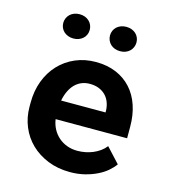

<svg xmlns="http://www.w3.org/2000/svg" viewBox="-111 -830 823 930"><g transform="rotate(15 300.0 -365.5)"><path d="M325.2 9.8Q264.2 9.8 214.4 -10.3Q164.6 -30.3 128.9 -64.7Q93.3 -99.1 74 -145.8Q54.7 -192.4 54.7 -245.6V-265.1Q54.7 -325.7 73.7 -375.7Q92.8 -425.8 127 -461.9Q161.1 -498 208 -518.1Q254.9 -538.1 310.1 -538.1Q367.2 -538.1 411.9 -519.3Q456.5 -500.5 487.5 -466.3Q518.6 -432.1 534.7 -384Q550.8 -335.9 550.8 -277.8V-220.2H192.4Q196.3 -193.4 208.3 -171.1Q220.2 -148.9 238.8 -132.8Q257.3 -116.7 281.2 -107.9Q305.2 -99.1 333.5 -99.1Q353.5 -99.1 373.3 -103Q393.1 -106.9 411.1 -114.5Q429.2 -122.1 444.8 -133.3Q460.4 -144.5 472.2 -159.7L540 -86.4Q527.3 -68.4 507.1 -51Q486.8 -33.7 459.2 -20.3Q431.6 -6.8 397.9 1.5Q364.3 9.8 325.2 9.8ZM309.1 -428.2Q286.1 -428.2 267.1 -420.2Q248 -412.1 233.6 -397Q219.2 -381.8 209.5 -360.8Q199.7 -339.8 194.8 -314H417.5V-324.7Q416.5 -346.2 409.2 -365.2Q401.9 -384.3 388.2 -398.2Q374.5 -412.1 354.7 -420.2Q335 -428.2 309.1 -428.2ZM107.4 -680.2Q107.4 -692.9 112.3 -704.1Q117.2 -715.3 126 -723.6Q134.8 -731.9 147 -736.6Q159.2 -741.2 173.8 -741.2Q188.5 -741.2 200.7 -736.6Q212.9 -731.9 221.7 -723.6Q230.5 -715.3 235.4 -704.1Q240.2 -692.9 240.2 -680.2Q240.2 -667.5 235.4 -656.2Q230.5 -645 221.7 -637Q212.9 -628.9 200.7 -624.3Q188.5 -619.6 173.8 -619.6Q159.2 -619.6 147 -624.3Q134.8 -628.9 126 -637Q117.2 -645 112.3 -656.2Q107.4 -667.5 107.4 -680.2ZM341.8 -680.2Q341.8 -692.9 346.7 -704.1Q351.6 -715.3 360.4 -723.4Q369.1 -731.4 381.3 -736.1Q393.6 -740.7 408.2 -740.7Q422.9 -740.7 435.1 -736.1Q447.3 -731.4 456.1 -723.4Q464.8 -715.3 469.7 -704.1Q474.6 -692.9 474.6 -680.2Q474.6 -667 469.7 -655.8Q464.8 -644.5 456.1 -636.2Q447.3 -627.9 435.1 -623.3Q422.9 -618.7 408.2 -618.7Q393.6 -618.7 381.3 -623.3Q369.1 -627.9 360.4 -636.2Q351.6 -644.5 346.7 -655.8Q341.8 -667 341.8 -680.2Z"/></g></svg>

Font: Roboto Mono
Style: Bold
Weight: 700
Designer: Google
Version: Version 2.000985; 2015; ttfautohint (v1.3)